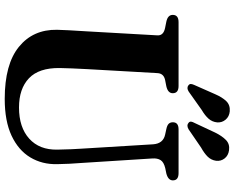

<svg xmlns="http://www.w3.org/2000/svg" viewBox="-108 -844 970 793"><g transform="rotate(90 376.5 -447.0)"><path d="M593.5 -299.5 575.5 -595Q572.5 -636.5 535.5 -644.5L512.5 -649.5Q496.5 -653 490.5 -659.5Q484.5 -666 484.5 -676.5Q484.5 -700 514 -700H694.5Q724.5 -700 724.5 -676.5Q724.5 -657 696 -649.5L674 -645Q649 -639 640.8 -625.8Q632.5 -612.5 634 -591.5L652.5 -300Q654.5 -274.5 655.8 -249.8Q657 -225 657.5 -199Q659 -136.5 629.5 -87.5Q600 -38.5 539.8 -10.2Q479.5 18 388 18Q245 18 173 -40.5Q101 -99 102.5 -198Q103 -215.5 104.5 -246.8Q106 -278 109 -322L125.5 -612Q127.5 -638 94 -644.5L69 -649.5Q41 -655.5 41 -676Q41 -700 71 -700H334.5Q364.5 -700 364.5 -676Q364.5 -656 336 -649.5L310.5 -644.5Q283 -639 281.5 -613L265 -322Q263 -287.5 262 -259.2Q261 -231 260.5 -209Q259.5 -123 302.8 -82Q346 -41 423.5 -41Q505.5 -41 552.2 -83.2Q599 -125.5 597.5 -199.5Q597 -234.5 595.8 -257.2Q594.5 -280 593.5 -299.5ZM368.5 -851Q381 -880 397 -896.8Q413 -913.5 439 -911.5Q461 -909.5 473.8 -894.2Q486.5 -879 485 -859.5Q483 -839 469.8 -824Q456.5 -809 433.5 -795.5L358 -742Q342.5 -732 331.5 -741Q326 -745.5 326.5 -751.5Q327 -757.5 330.5 -765ZM527 -851Q541 -879.5 557.8 -895.8Q574.5 -912 600 -908.5Q622 -905.5 634 -890Q646 -874.5 643.5 -854.5Q640.5 -834.5 626.5 -820.2Q612.5 -806 589 -793L513 -741Q496.5 -732 486.5 -741.5Q481 -746 482 -752.2Q483 -758.5 487 -765.5Z"/></g></svg>

Font: Fraunces 9pt S000 SemiBold
Style: Regular
Weight: 600
Version: Version 1.000; ttfautohint (v1.8.3)